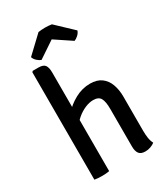

<svg xmlns="http://www.w3.org/2000/svg" viewBox="-222 -1021 989 1129"><g transform="rotate(-30 272.0 -457.0)"><path d="M179 0Q169 2 155.8 3Q142.5 4 128 4Q114.5 4 101.8 3Q89 2 78.5 0V-729L84.5 -735.5H123.5Q156 -735.5 167.5 -719.8Q179 -704 179 -669.5ZM470.5 -105.5Q470.5 -79.5 474 -56.2Q477.5 -33 487 -15.5Q475.5 -6 458.2 0.2Q441 6.5 422.5 6.5Q392 6.5 379.8 -10Q367.5 -26.5 367.5 -59V-313Q367.5 -363.5 354.8 -386.2Q342 -409 305.5 -409Q280 -409 250.8 -396.8Q221.5 -384.5 195.2 -362.5Q169 -340.5 153 -311V-410Q186.5 -448.5 235.2 -475.2Q284 -502 338 -502Q385 -502 414.2 -480.2Q443.5 -458.5 457 -421.2Q470.5 -384 470.5 -338ZM319 -916 431 -810Q425.5 -793.5 411.5 -781.2Q397.5 -769 386 -765L273.5 -840L161.5 -765Q149.5 -769 135.5 -781.2Q121.5 -793.5 116 -810L228 -916Q237 -917.5 249 -918.5Q261 -919.5 273.5 -919.5Q286 -919.5 297.8 -918.5Q309.5 -917.5 319 -916Z"/></g></svg>

Font: Signika Light
Style: Regular
Weight: 400
Version: Version 2.003;gftools[0.9.32]